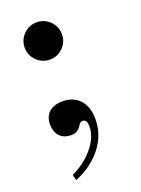

<svg xmlns="http://www.w3.org/2000/svg" viewBox="-119 -487 518 707"><g transform="rotate(-20 140.0 -133.0)"><path d="M49 143Q103 117 135.5 76.5Q168 36 168 -4Q168 -32 151 -32Q143 -32 139 -26.5Q135 -21 130.5 -14.5Q126 -8 118 -2.5Q110 3 94 3Q66 3 50 -14Q34 -31 34 -60Q34 -91 53 -108Q72 -125 106 -125Q149 -125 173.5 -97.5Q198 -70 198 -22Q198 38 160 87.5Q122 137 55 165ZM43 -358Q43 -388 64.5 -409.5Q86 -431 116 -431Q146 -431 167.5 -409.5Q189 -388 189 -358Q189 -328 167.5 -306.5Q146 -285 116 -285Q86 -285 64.5 -306.5Q43 -328 43 -358Z"/></g></svg>

Font: Libre Bodoni
Style: Regular
Weight: 400
Designer: Pablo Impallari, Rodrigo Fuenzalida
Foundry: Pablo Impallari, Rodrigo Fuenzalida
Version: Version 1.001; ttfautohint (v1.5.65-e2d9)